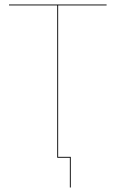

<svg xmlns="http://www.w3.org/2000/svg" viewBox="-20 -700 512 852"><path d="M238 -676V-4H294V132H290V0H234V-676H20V-680H453V-676Z"/></svg>

Font: FiraGO Four
Style: Regular
Weight: 100
Designer: bBox Type
Foundry: bBox Type GmbH
Version: Version 1.001